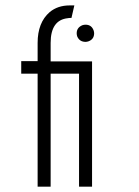

<svg xmlns="http://www.w3.org/2000/svg" viewBox="-20 -700 522 720"><path d="M59.6 -423.8V-470.7H121.1V-539.1Q121.1 -615.2 166 -654.3Q196.3 -679.7 241.2 -679.7H258.8L248 -632.8Q237.3 -632.8 234.4 -631.8Q169.9 -625 169.9 -539.1V-469.7H325.2V0H276.4V-423.8H169.9V0H121.1V-423.8ZM267.6 -575.2Q267.6 -596.7 289.1 -605.5Q294.9 -607.4 300.8 -607.4Q323.2 -607.4 331.1 -585.9Q333 -580.1 333 -575.2Q333 -552.7 311.5 -544.9Q305.7 -543 300.8 -543Q278.3 -543 269.5 -563.5Q267.6 -569.3 267.6 -575.2Z"/></svg>

Font: Post No Bills Jaffna
Style: Regular
Weight: 400
Designer: Kosala Senevirathne, Siva Puranthara, Lasantha Premarathna, Tharique Azeez
Foundry: Mooniak
Version: Version 1.220 ; ttfautohint (v1.6)